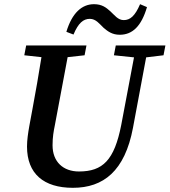

<svg xmlns="http://www.w3.org/2000/svg" viewBox="-20 -880 810 917"><path d="M524 -616 620 -606 559 -283C526 -115 471 -61 357 -61C282 -61 231 -107 231 -186C231 -226 236 -252 242 -282L303 -607L384 -616L393 -663H105L96 -616L178 -607C165 -524 150 -440 135 -359L120 -278C114 -244 109 -211 109 -180C109 -50 189 17 328 17C474 17 576 -63 615 -269L678 -606L761 -616L770 -663H533ZM297 -728 331 -715C354 -770 378 -790 409 -790C438 -790 455 -766 475 -747C495 -730 516 -714 552 -714C612 -714 655 -754 682 -846L649 -860C625 -804 602 -784 571 -784C543 -784 527 -808 507 -826C487 -844 467 -860 429 -860C371 -860 324 -818 297 -728Z"/></svg>

Font: Source Serif Pro Semibold
Style: Italic
Weight: 600
Italic angle: -12°
Designer: Frank Grießhammer
Foundry: Adobe Systems Incorporated
Version: Version 3.001;hotconv 1.0.111;makeotfexe 2.5.65597